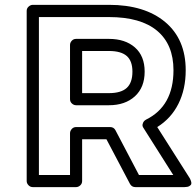

<svg xmlns="http://www.w3.org/2000/svg" viewBox="-20 -745 807 790"><path d="M89.8 0V-700.2Q89.8 -710.9 97.9 -718Q106 -725.1 115.2 -725.1H428.2Q575.2 -725.1 659.7 -654.3Q744.1 -583.5 744.1 -456.1Q744.1 -377.9 714.1 -317.9Q684.1 -257.8 627 -222.2L759.8 -13.2Q760.7 -11.7 762.2 -9Q763.7 -6.3 765.9 0.2Q768.1 6.8 767.1 11.7Q766.1 16.6 759 20.8Q752 24.9 738.8 24.9H537.1Q522.5 24.9 515.1 12.2L418 -171.9H317.9V0Q317.9 10.7 310.1 17.8Q302.2 24.9 293 24.9H115.2Q104.5 24.9 97.2 17.1Q89.8 9.3 89.8 0ZM140.1 -24.9H268.1V-196.8Q268.1 -206.1 275.1 -214.1Q282.2 -222.2 293 -222.2H433.1Q448.2 -222.2 455.1 -209L551.8 -24.9H692.9L570.8 -217.8Q564.9 -226.1 566.7 -233.6Q568.4 -241.2 572 -245.6Q575.7 -250 581.1 -252.9Q693.8 -308.6 693.8 -456.1Q693.8 -562 626.5 -618.4Q559.1 -674.8 428.2 -674.8H140.1ZM268.1 -336.9V-560.1Q268.1 -569.3 275.1 -577.1Q282.2 -585 293 -585H428.2Q495.1 -585 535.2 -549.8Q575.2 -514.6 575.2 -450.2Q575.2 -385.3 534.9 -348.6Q494.6 -312 428.2 -312H293Q283.7 -312 275.9 -319.1Q268.1 -326.2 268.1 -336.9ZM317.9 -361.8H428.2Q478 -361.8 501.5 -383.3Q524.9 -404.8 524.9 -450.2Q524.9 -494.1 501.5 -514.6Q478 -535.2 428.2 -535.2H317.9Z"/></svg>

Font: Trueno Bold Outline
Style: Regular
Weight: 700
Width: 6
Designer: Julieta Ulanovsky
Foundry: Julieta Ulanovsky
Version: Version 3.001b | FøM Fix